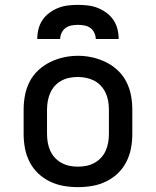

<svg xmlns="http://www.w3.org/2000/svg" viewBox="-20 -760 640 788"><path d="M300 8Q270 8 241 3Q212 -2 185 -15Q158 -28 136.5 -48.5Q115 -69 101.5 -95.5Q88 -122 82.5 -151Q77 -180 77 -210V-310Q77 -340 82.5 -369Q88 -398 101.5 -424.5Q115 -451 137 -471.5Q159 -492 185.5 -505Q212 -518 241 -524.5Q270 -531 300 -531Q330 -531 359 -524.5Q388 -518 414.5 -505Q441 -492 463 -471.5Q485 -451 498.5 -424.5Q512 -398 517.5 -369Q523 -340 523 -310V-210Q523 -180 517.5 -151Q512 -122 498.5 -95.5Q485 -69 463.5 -48.5Q442 -28 415 -15Q388 -2 359 3Q330 8 300 8ZM300 -76Q318 -76 335 -79.5Q352 -83 367.5 -91.5Q383 -100 395 -113Q407 -126 414 -142Q421 -158 424 -175Q427 -192 427 -210V-310Q427 -328 424 -345.5Q421 -363 413.5 -379Q406 -395 394 -408Q382 -421 366.5 -429Q351 -437 333.5 -440.5Q316 -444 298 -444Q281 -444 264 -440.5Q247 -437 231.5 -428.5Q216 -420 204.5 -407Q193 -394 186 -378Q179 -362 176 -344.5Q173 -327 173 -310V-210Q173 -192 176 -175Q179 -158 186 -142Q193 -126 205 -113Q217 -100 232.5 -91.5Q248 -83 265 -79.5Q282 -76 300 -76ZM133 -600Q133 -621 138 -641Q143 -661 154.5 -678Q166 -695 183 -707.5Q200 -720 219 -727.5Q238 -735 258.5 -737.5Q279 -740 300 -740Q321 -740 341.5 -737.5Q362 -735 381 -727.5Q400 -720 417 -707.5Q434 -695 445.5 -678Q457 -661 462 -641Q467 -621 467 -600H373Q373 -613 367 -625.5Q361 -638 350.5 -645.5Q340 -653 326.5 -655.5Q313 -658 300 -658Q287 -658 273.5 -655.5Q260 -653 249.5 -645.5Q239 -638 233 -625.5Q227 -613 227 -600Z"/></svg>

Font: Zed Mono Medium Extended
Style: Regular
Weight: 500
Width: 7
Monospace: yes
Designer: Belleve Invis
Foundry: Belleve Invis
Version: Version 1.0.0; ttfautohint (v1.8.4)